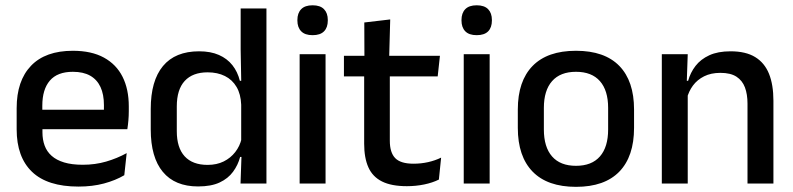

<svg xmlns="http://www.w3.org/2000/svg" viewBox="-20 -694 3000 726"><path d="M276.5 11.5Q159.5 11.5 101.2 -44.2Q43 -100 43 -205V-285Q43 -388.5 97.2 -445.2Q151.5 -502 255.5 -502Q326 -502 373 -476.2Q420 -450.5 443.5 -403.5Q467 -356.5 467 -292V-273.5Q467 -256.5 465.5 -239Q464 -221.5 461.5 -205.5H371.5Q372.5 -231.5 372.8 -254.5Q373 -277.5 373 -296.5Q373 -337 360 -365Q347 -393 321 -407.8Q295 -422.5 255.5 -422.5Q197 -422.5 168.5 -389.2Q140 -356 140 -294.5V-248.5L140.5 -237V-193.5Q140.5 -166 148.8 -143.5Q157 -121 175.2 -104.8Q193.5 -88.5 222.5 -79.8Q251.5 -71 293 -71Q340 -71 381.2 -83Q422.5 -95 459 -115L450 -31.5Q417 -12 373.2 -0.2Q329.5 11.5 276.5 11.5ZM95 -205.5V-279H441.5V-205.5Z M729 11Q641.5 11 595.8 -44Q550 -99 550 -204.5V-282Q550 -388.5 596.2 -444.2Q642.5 -500 733 -500Q776.5 -500 807.8 -486.2Q839 -472.5 858.8 -447.5Q878.5 -422.5 887 -388.5H919.5L892 -298Q890.5 -338 874.5 -365.2Q858.5 -392.5 830.5 -406.5Q802.5 -420.5 765 -420.5Q708.5 -420.5 678.5 -388Q648.5 -355.5 648.5 -291.5V-198Q648.5 -135.5 678.2 -103Q708 -70.5 765 -70.5Q799.5 -70.5 825.8 -83.5Q852 -96.5 869.5 -119Q887 -141.5 893.5 -169.5L916.5 -100.5H888Q880 -70 861.2 -44.5Q842.5 -19 810.5 -4Q778.5 11 729 11ZM889.5 0 893.5 -114.5 892 -145.5V-348.5L892.5 -367.5L890 -506V-662H987.5V0Z M1113 0V-489H1211V0ZM1162 -561Q1133 -561 1118.8 -575.8Q1104.5 -590.5 1104.5 -616.5V-618.5Q1104.5 -644.5 1118.8 -659.2Q1133 -674 1162 -674Q1191 -674 1205.2 -659.2Q1219.5 -644.5 1219.5 -618.5V-616.5Q1219.5 -590 1205.2 -575.5Q1191 -561 1162 -561Z M1518.5 10Q1460 10 1424.5 -7.8Q1389 -25.5 1373 -61.2Q1357 -97 1357 -150.5V-449.5H1454V-162Q1454 -117 1474.5 -96Q1495 -75 1543.5 -75Q1572.5 -75 1599 -81Q1625.5 -87 1648 -98L1639.5 -15Q1615.5 -3 1584 3.5Q1552.5 10 1518.5 10ZM1280.5 -405V-483H1643.5L1635 -405ZM1358 -474.5 1357.5 -609 1455.5 -620.5 1451.5 -474.5Z M1733.5 0V-489H1831.5V0ZM1782.5 -561Q1753.5 -561 1739.2 -575.8Q1725 -590.5 1725 -616.5V-618.5Q1725 -644.5 1739.2 -659.2Q1753.5 -674 1782.5 -674Q1811.5 -674 1825.8 -659.2Q1840 -644.5 1840 -618.5V-616.5Q1840 -590 1825.8 -575.5Q1811.5 -561 1782.5 -561Z M2158 12.5Q2050 12.5 1994 -45Q1938 -102.5 1938 -210.5V-280Q1938 -387.5 1994 -444.8Q2050 -502 2158 -502Q2266 -502 2321.8 -444.8Q2377.5 -387.5 2377.5 -280V-210.5Q2377.5 -102.5 2321.8 -45Q2266 12.5 2158 12.5ZM2158 -67Q2217.5 -67 2248.5 -102.5Q2279.5 -138 2279.5 -204.5V-286Q2279.5 -352 2248.5 -387.2Q2217.5 -422.5 2158 -422.5Q2098.5 -422.5 2067.5 -387.2Q2036.5 -352 2036.5 -286V-204.5Q2036.5 -138 2067.5 -102.5Q2098.5 -67 2158 -67Z M2806.5 0V-302Q2806.5 -337.5 2796.8 -363.5Q2787 -389.5 2764.8 -404Q2742.5 -418.5 2704 -418.5Q2668.5 -418.5 2642.5 -405.5Q2616.5 -392.5 2600.2 -370.5Q2584 -348.5 2577 -320.5L2561 -388.5H2582Q2590.5 -419.5 2610 -444.8Q2629.5 -470 2662 -485Q2694.5 -500 2742.5 -500Q2800 -500 2835.5 -478.2Q2871 -456.5 2887.8 -415Q2904.5 -373.5 2904.5 -313V0ZM2482.5 0V-489H2580.5L2576.5 -374.5L2580.5 -368.5V0Z"/></svg>

Font: Anek Gurmukhi Medium Medium
Style: Regular
Weight: 500
Version: Version 1.003